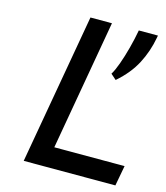

<svg xmlns="http://www.w3.org/2000/svg" viewBox="-106 -782 746 863"><g transform="rotate(15 267.0 -350.0)"><path d="M85 0 208 -700H308L202 -94.5H529L511.5 0ZM390 -458 364.5 -480.5Q376.5 -499.5 389.5 -535.5Q402.5 -571.5 414 -615Q425.5 -658.5 433 -700H522L520 -689Q508 -623.5 478 -566Q448 -508.5 390 -458Z"/></g></svg>

Font: Overpass Medium
Style: Italic
Weight: 500
Italic angle: -10°
Designer: Delve Withrington, Dave Bailey, Thomas Jockin
Foundry: Delve Fonts LLC
Version: Version 4.000